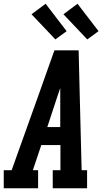

<svg xmlns="http://www.w3.org/2000/svg" viewBox="-39 -1003 559 1023"><path d="M-19 0V-96H23L164 -490L251 -735H380L386 -490L396 -96H425V0H242V-96H283V-230H181L136 -96H164V0ZM213 -326H282V-490Q282 -501 282 -512Q282 -523 282 -534Q278 -523 274.5 -512Q271 -501 267 -490ZM426 -793 299 -927 374 -983 486 -837ZM256 -793 129 -927 204 -983 316 -837Z"/></svg>

Font: Iosevka Slab
Style: Bold Italic
Weight: 700
Italic angle: -9°
Monospace: yes
Designer: Belleve Invis
Foundry: Belleve Invis
Version: Version 11.1.0; ttfautohint (v1.8.3)